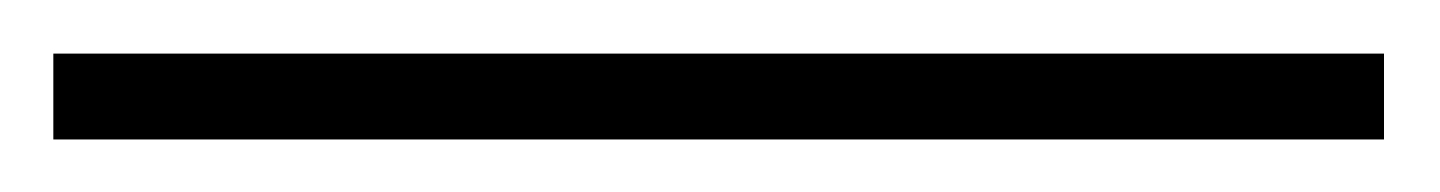

<svg xmlns="http://www.w3.org/2000/svg" viewBox="-20 144 540 72"><path d="M499 164.1V196.3H0V164.1Z"/></svg>

Font: BabelStone Pseudographica Colour
Style: Regular
Weight: 400
Designer: Andrew West
Foundry: BabelStone
Version: Version 16.0.0